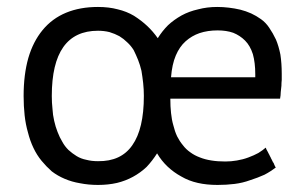

<svg xmlns="http://www.w3.org/2000/svg" viewBox="-20 -520 878 552"><path d="M261.7 -431.6Q279.3 -431.6 294.9 -427.7Q310.5 -422.9 323.2 -416Q335.9 -408.2 345.7 -398.4Q356.4 -388.7 364.3 -376Q371.1 -362.3 377 -347.7Q382.8 -333 386.7 -316.4Q389.6 -298.8 391.6 -281.2Q393.6 -262.7 393.6 -244.1Q393.6 -149.4 360.4 -102.5Q328.1 -55.7 261.7 -56.6Q243.2 -56.6 228.5 -60.5Q212.9 -63.5 200.2 -71.3Q187.5 -79.1 176.8 -88.9Q166 -99.6 159.2 -112.3Q151.4 -125 145.5 -140.6Q139.6 -155.3 135.7 -172.9Q131.8 -189.5 130.9 -207Q128.9 -224.6 128.9 -244.1Q128.9 -337.9 162.1 -384.8Q195.3 -431.6 261.7 -431.6ZM501 -12.7Q522.5 0 548.8 5.9Q574.2 11.7 605.5 11.7Q630.9 11.7 654.3 8.8Q677.7 5.9 699.2 -2Q720.7 -8.8 740.2 -17.6Q758.8 -27.3 773.4 -39.1Q772.5 -39.1 771.5 -40Q771.5 -40 771.5 -41Q771.5 -41 770.5 -42Q770.5 -42 770.5 -43Q770.5 -43 769.5 -43.9Q769.5 -43.9 769.5 -44.9Q769.5 -44.9 768.6 -45.9Q768.6 -45.9 768.6 -46.9Q768.6 -46.9 767.6 -48.8Q767.6 -48.8 767.6 -49.8Q767.6 -49.8 766.6 -50.8Q766.6 -50.8 766.6 -51.8Q766.6 -51.8 765.6 -52.7Q765.6 -52.7 765.6 -52.7Q765.6 -52.7 764.6 -53.7Q764.6 -53.7 763.7 -55.7Q763.7 -55.7 763.7 -56.6Q763.7 -56.6 763.7 -57.6Q763.7 -57.6 762.7 -57.6Q762.7 -58.6 761.7 -59.6Q761.7 -59.6 761.7 -60.5Q761.7 -60.5 761.7 -60.5Q761.7 -60.5 760.7 -61.5Q760.7 -61.5 760.7 -62.5Q760.7 -62.5 759.8 -63.5Q759.8 -63.5 759.8 -63.5Q759.8 -64.5 758.8 -65.4Q758.8 -65.4 758.8 -66.4Q758.8 -66.4 757.8 -67.4Q757.8 -67.4 757.8 -68.4Q757.8 -68.4 756.8 -69.3Q756.8 -69.3 756.8 -70.3Q756.8 -70.3 755.9 -71.3Q755.9 -71.3 755.9 -71.3Q755.9 -72.3 754.9 -73.2Q754.9 -73.2 754.9 -74.2Q754.9 -74.2 753.9 -75.2Q753.9 -75.2 753.9 -75.2Q753.9 -75.2 753.9 -76.2Q753.9 -76.2 752.9 -77.1Q752.9 -77.1 752.9 -77.1Q752.9 -77.1 752 -79.1Q752 -79.1 752 -80.1Q752 -80.1 751 -80.1Q751 -80.1 751 -82Q751 -82 750 -83Q750 -83 750 -84Q750 -84 749 -84Q749 -84 749 -85Q749 -85 749 -85.9Q749 -85.9 748 -85.9Q748 -85.9 748 -86.9Q748 -86.9 748 -87.9Q748 -87.9 747.1 -87.9Q747.1 -87.9 747.1 -88.9Q747.1 -88.9 746.1 -89.8Q746.1 -89.8 746.1 -90.8Q746.1 -90.8 745.1 -91.8Q745.1 -91.8 745.1 -92.8Q745.1 -92.8 745.1 -93.8Q745.1 -93.8 744.1 -94.7Q744.1 -94.7 744.1 -95.7Q735.4 -87.9 722.7 -80.1Q710 -73.2 694.3 -67.4Q678.7 -61.5 661.1 -58.6Q644.5 -55.7 627.9 -55.7Q605.5 -55.7 587.9 -58.6Q569.3 -61.5 554.7 -67.4Q539.1 -73.2 527.3 -82Q514.6 -90.8 505.9 -102.5Q496.1 -114.3 489.3 -127.9Q482.4 -142.6 478.5 -159.2Q473.6 -175.8 471.7 -195.3Q469.7 -213.9 469.7 -236.3Q575.2 -236.3 785.2 -236.3Q787.1 -246.1 787.1 -254.9Q788.1 -264.6 789.1 -273.4Q789.1 -282.2 790 -290Q790 -298.8 790 -307.6Q790 -337.9 786.1 -363.3Q781.2 -387.7 773.4 -406.2Q764.6 -424.8 753.9 -440.4Q744.1 -455.1 730.5 -464.8Q716.8 -474.6 702.1 -481.4Q686.5 -488.3 670.9 -492.2Q654.3 -496.1 637.7 -498Q621.1 -500 604.5 -500Q575.2 -500 549.8 -493.2Q523.4 -487.3 502 -475.6Q479.5 -462.9 462.9 -447.3Q446.3 -430.7 433.6 -410.2Q419.9 -429.7 403.3 -445.3Q386.7 -460.9 365.2 -474.6Q343.8 -487.3 318.4 -493.2Q293 -500 261.7 -500Q210 -500 169.9 -483.4Q129.9 -466.8 102.5 -433.6Q75.2 -400.4 61.5 -353.5Q47.9 -305.7 47.9 -244.1Q47.9 -214.8 50.8 -188.5Q53.7 -162.1 60.5 -138.7Q66.4 -115.2 76.2 -94.7Q85.9 -74.2 99.6 -57.6Q113.3 -41 128.9 -27.3Q145.5 -14.6 166 -5.9Q186.5 2.9 210 6.8Q234.4 11.7 261.7 11.7Q291 11.7 316.4 5.9Q340.8 0 362.3 -11.7Q383.8 -23.4 401.4 -40Q418 -57.6 431.6 -79.1Q444.3 -57.6 461.9 -41Q479.5 -24.4 501 -12.7ZM684.6 -403.3Q699.2 -388.7 707 -364.3Q713.9 -339.8 713.9 -306.6Q713.9 -303.7 713.9 -297.9Q653.3 -297.9 471.7 -297.9Q474.6 -335 485.4 -360.4Q496.1 -385.7 513.7 -401.4Q531.2 -417 553.7 -424.8Q577.1 -432.6 605.5 -432.6Q630.9 -432.6 650.4 -425.8Q669.9 -418 684.6 -403.3Z"/></svg>

Font: Aptus Gothic JP
Style: Medium
Weight: 400
Designer: Fuminori Ogawa / Motoya
Version: Version 1